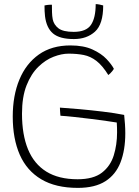

<svg xmlns="http://www.w3.org/2000/svg" viewBox="-20 -890 678 934"><path d="M358.5 24Q251 24 180.8 -17.8Q110.5 -59.5 76.2 -137.2Q42 -215 42 -323Q42 -424.5 74.2 -502.5Q106.5 -580.5 169 -624.8Q231.5 -669 322.5 -669Q387 -669 430 -649.2Q473 -629.5 498.2 -602.8Q523.5 -576 534 -555Q532 -551 527 -545Q522 -539 516.8 -533.5Q511.5 -528 507 -525Q478 -571.5 449 -593.8Q420 -616 387.2 -622.5Q354.5 -629 313.5 -629Q280 -629 240.8 -614Q201.5 -599 166.5 -565Q131.5 -531 109.2 -474.8Q87 -418.5 87 -336.5Q87 -235 116.2 -163.8Q145.5 -92.5 205.5 -55.2Q265.5 -18 357.5 -18Q434.5 -18 476 -50.2Q517.5 -82.5 533.5 -134.5Q549.5 -186.5 549.5 -245.5Q549.5 -256.5 549.2 -269.8Q549 -283 548 -294Q534 -296.5 499.8 -301.2Q465.5 -306 422.8 -311.5Q380 -317 339.8 -321.2Q299.5 -325.5 274 -327Q273.5 -331.5 273 -338.5Q272.5 -345.5 272 -353.2Q271.5 -361 271.5 -366.5Q311 -364 366.8 -359Q422.5 -354 480.5 -347Q538.5 -340 584 -331Q586.5 -307.5 588 -285.2Q589.5 -263 589.5 -241.5Q589.5 -160.5 566.5 -100.8Q543.5 -41 492.8 -8.5Q442 24 358.5 24ZM482 -863.5Q482 -772 442 -736Q402 -700 339.5 -700Q270.5 -700 238.2 -727Q206 -754 199 -811Q197.5 -823 197 -836.2Q196.5 -849.5 196.5 -863.5Q203.5 -865 209 -865.8Q214.5 -866.5 220.2 -866.8Q226 -867 232.5 -867Q232.5 -848.5 233 -830.2Q233.5 -812 236.5 -796Q242 -769.5 264.5 -752.2Q287 -735 338.5 -735Q399.5 -735 422.5 -769Q445.5 -803 445.5 -870Q454 -870 464.5 -867.8Q475 -865.5 482 -863.5Z"/></svg>

Font: Grandstander Thin Thin
Style: Regular
Weight: 250
Version: Version 1.200